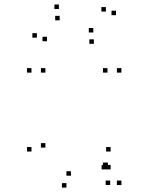

<svg xmlns="http://www.w3.org/2000/svg" viewBox="-20 -813 660 854"><path d="M460 -70V-90H440V-70ZM470 10V-10H450V10ZM520 10V-10H500V10ZM520 -490V-510H500V-490ZM458 -490V-510H438V-490ZM458 -70V-90H438V-70ZM120 -139V-159H100V-139ZM275.5 21.5V1.5H255.5V21.5ZM452 -59.5V-79.5H432V-59.5ZM472 -59.5V-79.5H452V-59.5ZM472 -139V-159H452V-139ZM295.5 -31.5V-51.5H275.5V-31.5ZM182 -156.5V-176.5H162V-156.5ZM182 -490V-510H162V-490ZM120 -490V-510H100V-490ZM144 -645.5V-665.5H124V-645.5ZM189 -629.5V-649.5H169V-629.5ZM245.5 -722.5V-742.5H225.5V-722.5ZM397.5 -618V-638H377.5V-618ZM496 -745.5V-765.5H476V-745.5ZM451 -761.5V-781.5H431V-761.5ZM395 -668.5V-688.5H375V-668.5ZM242 -773V-793H222V-773Z"/></svg>

Font: Monaspace Neon Dots Var
Style: Regular
Weight: 400
Designer: Riley Cran and the Lettermatic Team
Version: Version 1.100 (Monaspace Neon Dots)